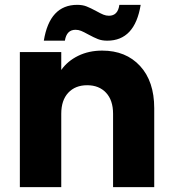

<svg xmlns="http://www.w3.org/2000/svg" viewBox="-20 -773 714 793"><path d="M402 -564Q500 -564 558.5 -500.5Q617 -437 617 -326V0H447V-303Q447 -359 418 -390Q389 -421 340 -421Q291 -421 262 -390Q233 -359 233 -303V0H62V-558H233V-484Q259 -521 303 -542.5Q347 -564 402 -564ZM161 -605Q185 -753 299 -753Q321 -753 337.5 -746.5Q354 -740 378 -727Q396 -717 407 -712.5Q418 -708 430 -708Q467 -708 473 -753H561Q537 -605 423 -605Q401 -605 384.5 -611.5Q368 -618 344 -631Q326 -641 315 -645.5Q304 -650 292 -650Q255 -650 248 -605Z"/></svg>

Font: MSTAGE
Style: Bold
Weight: 700
Designer: Ninad Kale (Devanagari), Jonny Pinhorn (Latin)
Foundry: Indian Type Foundry
Version: 4.004